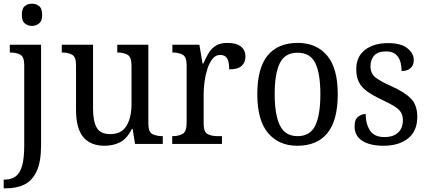

<svg xmlns="http://www.w3.org/2000/svg" viewBox="-29 -778 2315 1038"><path d="M144 -638Q121 -638 105 -651.5Q89 -665 89 -698Q89 -732 105 -745Q121 -758 144 -758Q166 -758 182.5 -745Q199 -732 199 -698Q199 -665 182.5 -651.5Q166 -638 144 -638ZM-9 240V193H-2Q31 193 54.5 176.5Q78 160 90 120Q102 80 102 9V-426Q102 -471 80.5 -482.5Q59 -494 28 -494H24V-536H193V8Q193 97 169 148Q145 199 103 219.5Q61 240 6 240Z M536 10Q461 10 421.5 -36.5Q382 -83 382 -186V-427Q382 -471 360.5 -482.5Q339 -494 308 -494H305V-536H474V-190Q474 -124 493.5 -88.5Q513 -53 568 -53Q628 -53 655 -98Q682 -143 682 -216V-422Q682 -470 660.5 -482Q639 -494 608 -494H605V-536H773V-109Q773 -64 795.5 -53Q818 -42 848 -42H851V0H701L688 -81H684Q656 -26 618.5 -8Q581 10 536 10Z M902 0V-42H905Q936 -42 958 -54Q980 -66 980 -114V-426Q980 -471 958 -482.5Q936 -494 906 -494H903V-536H1049L1066 -434H1070Q1083 -464 1098 -489.5Q1113 -515 1137 -530.5Q1161 -546 1200 -546Q1250 -546 1274 -526Q1298 -506 1298 -472Q1298 -441 1277.5 -422Q1257 -403 1210 -403Q1210 -444 1199 -462.5Q1188 -481 1161 -481Q1137 -481 1120 -460Q1103 -439 1092.5 -406.5Q1082 -374 1077 -337.5Q1072 -301 1072 -270V-109Q1072 -64 1094 -53Q1116 -42 1146 -42H1171V0Z M1578 10Q1478 10 1420 -59Q1362 -128 1362 -269Q1362 -409 1417.5 -477.5Q1473 -546 1581 -546Q1682 -546 1739.5 -477.5Q1797 -409 1797 -269Q1797 -128 1741.5 -59Q1686 10 1578 10ZM1580 -42Q1648 -42 1675.5 -99.5Q1703 -157 1703 -269Q1703 -381 1675.5 -437Q1648 -493 1579 -493Q1512 -493 1484 -437Q1456 -381 1456 -269Q1456 -157 1484.5 -99.5Q1513 -42 1580 -42Z M2044 10Q1972 10 1930 -16.5Q1888 -43 1888 -95Q1888 -134 1908.5 -148Q1929 -162 1948 -162Q1948 -109 1971 -73Q1994 -37 2049 -37Q2098 -37 2123.5 -61.5Q2149 -86 2149 -128Q2149 -152 2139.5 -169Q2130 -186 2106 -201.5Q2082 -217 2039 -237Q1990 -260 1958.5 -282Q1927 -304 1912 -332.5Q1897 -361 1897 -404Q1897 -472 1944.5 -508.5Q1992 -545 2069 -545Q2138 -545 2173 -517.5Q2208 -490 2208 -453Q2208 -426 2191 -410Q2174 -394 2142 -394Q2142 -445 2121.5 -472.5Q2101 -500 2059 -500Q2014 -500 1994 -478Q1974 -456 1974 -420Q1974 -381 2000 -360Q2026 -339 2087 -312Q2160 -279 2193.5 -244Q2227 -209 2227 -146Q2227 -70 2177.5 -30Q2128 10 2044 10Z"/></svg>

Font: Noto Serif Myanmar SemiCondensed
Style: Regular
Weight: 400
Width: 4
Designer: Ben Mitchell and the Monotype Design Team
Foundry: Monotype Imaging Inc.
Version: Version 2.106; ttfautohint (v1.8.4.7-5d5b)